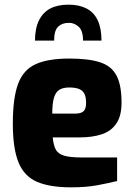

<svg xmlns="http://www.w3.org/2000/svg" viewBox="-20 -798 576 823"><path d="M284 5Q194 5 139 -18.5Q84 -42 59.5 -101.5Q35 -161 35 -268Q35 -378 57.5 -438.5Q80 -499 133 -523Q186 -547 277 -547Q360 -547 409 -531Q458 -515 479.5 -474Q501 -433 501 -358Q501 -302 479 -269Q457 -236 416.5 -222.5Q376 -209 321 -209H206Q209 -177 218.5 -158Q228 -139 254 -131Q280 -123 331 -123H482V-22Q445 -13 397.5 -4Q350 5 284 5ZM204 -311H302Q327 -311 338 -321Q349 -331 349 -357Q349 -381 342 -395.5Q335 -410 319 -416.5Q303 -423 277 -423Q251 -423 235 -413.5Q219 -404 211.5 -379.5Q204 -355 204 -311ZM274 -778Q319 -778 351 -761.5Q383 -745 399 -710.5Q415 -676 415 -624H336Q336 -667 316.5 -684Q297 -701 274 -700Q246 -700 229 -683.5Q212 -667 212 -624H130Q130 -676 147 -710.5Q164 -745 195.5 -761.5Q227 -778 274 -778Z"/></svg>

Font: Exo Thin ExtraBold
Style: Regular
Weight: 800
Version: Version 2.000